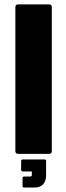

<svg xmlns="http://www.w3.org/2000/svg" viewBox="-20 -686 296 856"><path d="M61 0Q48.5 0 48.5 -12.5V-654Q48.5 -666.5 61 -666.5H198.5Q211 -666.5 211 -654V-12.5Q211 0 198.5 0ZM87 150Q80.5 150 80.5 143.5V107.5Q80.5 101 87 101H114Q122 101 122 94V78.5H80.5Q74 76.5 74 71L74.5 31.5Q74.5 25 81.5 25H179Q185.5 25 185.5 31.5V93.5Q185.5 122 171.8 136Q158 150 135.5 150Z"/></svg>

Font: Jaro 24pt
Style: Regular
Weight: 400
Designer: Agyei Archer, Celine Hurka, Mirko Velimirović
Version: Version 1.000